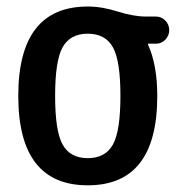

<svg xmlns="http://www.w3.org/2000/svg" viewBox="-20 -550 540 580"><path d="M320.8 -407.7Q297.9 -448.2 245.1 -448.2Q192.4 -448.2 169.4 -407.7Q146.5 -367.2 146.5 -260.3Q146.5 -153.3 169.4 -112.8Q192.4 -72.3 245.1 -72.3Q297.9 -72.3 320.8 -112.8Q343.8 -153.3 343.8 -260.3Q343.8 -367.2 320.8 -407.7ZM245.1 -530.3Q288.1 -530.3 335.9 -515.1Q383.8 -500 420.9 -500H451.2Q467.8 -500 479.5 -487.8Q491.2 -475.6 491.2 -459Q491.2 -442.4 479.5 -430.2Q467.8 -418 451.2 -418H428.7H426.8V-416Q455.1 -354.5 455.1 -259.8Q455.1 9.8 245.1 9.8Q35.2 9.8 35.2 -260.3Q35.2 -530.3 245.1 -530.3Z"/></svg>

Font: Rounded Mgen+ 1mn medium
Style: Regular
Weight: 500
Designer: [Source Han Sans]
Ryoko NISHIZUKA  (kana & ideographs); Paul D. Hunt (Latin, Greek & Cyrillic); Wenlong ZHANG  (bopomofo
Version: Version 1.059.20150602